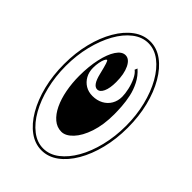

<svg xmlns="http://www.w3.org/2000/svg" viewBox="-71 -814 1129 1129"><g transform="rotate(-45 493.0 -250.0)"><path d="M493 15Q399 15 317 -5.5Q235 -26 172.5 -62.5Q110 -99 75 -147Q40 -195 40 -250Q40 -305 75 -353Q110 -401 172.5 -437.5Q235 -474 317 -494.5Q399 -515 493 -515Q587 -515 669 -494.5Q751 -474 813.5 -437.5Q876 -401 911 -353Q946 -305 946 -250Q946 -195 911 -147Q876 -99 813.5 -62.5Q751 -26 669 -5.5Q587 15 493 15ZM493 0Q581 0 660 -19.5Q739 -39 800 -73.5Q861 -108 896 -153.5Q931 -199 931 -251Q931 -302 896 -347.5Q861 -393 800 -427Q739 -461 660 -480.5Q581 -500 493 -500Q405 -500 325.5 -480.5Q246 -461 185.5 -427Q125 -393 90 -347.5Q55 -302 55 -251Q55 -199 90 -153.5Q125 -108 185.5 -73.5Q246 -39 325.5 -19.5Q405 0 493 0ZM493 -97Q405 -97 339 -119Q273 -141 236.5 -175.5Q200 -210 200 -245Q200 -282 225 -311.5Q250 -341 293 -361.5Q336 -382 391.5 -392.5Q447 -403 507 -403Q585 -403 648.5 -389Q712 -375 749 -350.5Q786 -326 786 -296Q786 -264 744 -243.5Q702 -223 635 -223Q584 -223 554.5 -236.5Q525 -250 525 -272Q525 -306 600 -324Q650 -336 669.5 -342.5Q689 -349 689 -353Q689 -359 676 -365Q663 -371 642.5 -375Q622 -379 598 -379Q563 -379 536 -364Q509 -349 493.5 -323.5Q478 -298 478 -264Q478 -227 493.5 -198Q509 -169 536.5 -153Q564 -137 599 -137Q624 -137 657.5 -144.5Q691 -152 720.5 -166Q750 -180 763 -198L780 -191Q751 -158 713 -138.5Q675 -119 635 -110.5Q595 -102 558 -99.5Q521 -97 493 -97Z"/></g></svg>

Font: Kalnia Expanded
Style: Bold
Weight: 700
Width: 7
Designer: Frida Medrano
Foundry: Frida Medrano
Version: Version 1.105